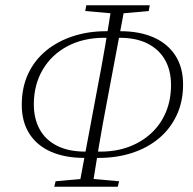

<svg xmlns="http://www.w3.org/2000/svg" viewBox="-20 -702 736 732"><path d="M301 -100Q229 -100 175.5 -123Q122 -146 92.5 -191.5Q63 -237 63 -302Q63 -369 87.5 -421Q112 -473 156 -509Q200 -545 258.5 -564Q317 -583 383 -583H411L406 -558H378Q298 -558 237.5 -526Q177 -494 143 -436.5Q109 -379 109 -304Q109 -250 131 -209.5Q153 -169 197 -146.5Q241 -124 305 -124H326L321 -100ZM329 -100 334 -124H363Q423 -124 472 -142.5Q521 -161 557 -194.5Q593 -228 612.5 -274.5Q632 -321 632 -378Q632 -433 609.5 -473Q587 -513 543.5 -535.5Q500 -558 435 -558H414L420 -583H439Q512 -583 565.5 -559.5Q619 -536 648.5 -490.5Q678 -445 678 -380Q678 -314 653 -261.5Q628 -209 584 -173Q540 -137 482 -118.5Q424 -100 357 -100ZM187 10 192 -11 303 -21H320L434 -11L429 10ZM281 10 352 -369Q367 -446 380.5 -525Q394 -604 406 -682H457L386 -305Q371 -227 357.5 -147Q344 -67 332 10ZM305 -660 309 -682H551L547 -660L436 -650H418Z"/></svg>

Font: Source Serif 4 36pt Light
Style: Italic
Weight: 300
Italic angle: -12°
Designer: Frank Grießhammer
Foundry: Adobe Systems Incorporated
Version: Version 4.004;hotconv 1.0.116;makeotfexe 2.5.65601